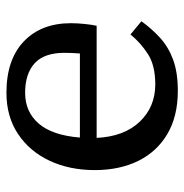

<svg xmlns="http://www.w3.org/2000/svg" viewBox="-8 -552 572 596"><g transform="rotate(-90 278.0 -254.0)"><path d="M288 -462Q229 -462 192.5 -420Q156 -378 149 -292H410Q411 -306 411.5 -317Q412 -328 412 -340Q412 -403 379.5 -432.5Q347 -462 288 -462ZM294 12Q215 12 160 -20.5Q105 -53 76.5 -111Q48 -169 48 -246Q48 -324 77 -386Q106 -448 160 -484Q214 -520 288 -520Q391 -520 447.5 -466Q504 -412 504 -320Q504 -299 501.5 -276Q499 -253 496 -240H148Q152 -155 198 -106.5Q244 -58 314 -58Q373 -58 408.5 -81Q444 -104 469 -135L510 -101Q487 -69 458.5 -43Q430 -17 390.5 -2.5Q351 12 294 12Z"/></g></svg>

Font: Source Serif 4 Caption
Style: Regular
Weight: 400
Designer: Frank Grießhammer
Foundry: Adobe Systems Incorporated
Version: Version 4.004;hotconv 1.0.117;makeotfexe 2.5.65602